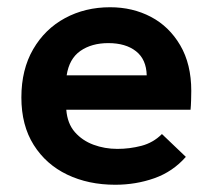

<svg xmlns="http://www.w3.org/2000/svg" viewBox="-20 -499 590 530"><path d="M298 11Q224 11 165.5 -17Q107 -45 73 -99Q39 -153 39 -230Q39 -307 71.5 -363Q104 -419 159.5 -449Q215 -479 284 -479Q346 -479 396.5 -452.5Q447 -426 477.5 -374Q508 -322 508 -248Q508 -237 507.5 -221.5Q507 -206 506 -196H163Q166 -158 186.5 -134.5Q207 -111 238 -99.5Q269 -88 304 -88Q338 -88 370.5 -96.5Q403 -105 427 -129L493 -66Q457 -25 406 -7Q355 11 298 11ZM164 -291H385Q384 -335 355.5 -357.5Q327 -380 279 -380Q233 -380 202 -358.5Q171 -337 164 -291Z"/></svg>

Font: Inconsolata SemiExpanded ExtraBold
Style: Regular
Weight: 800
Width: 6
Monospace: yes
Designer: Raph Levien, Cyreal, Brenton Simpson
Foundry: Raph Levien, Cyreal, Google
Version: Version 3.001; ttfautohint (v1.8.2.53-6de2)